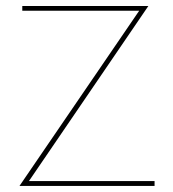

<svg xmlns="http://www.w3.org/2000/svg" viewBox="-20 -615 573 635"><path d="M75.7 -16.1 470.7 -595.2H53.7V-579.6H440.4L44.4 0H491.2V-16.1Z"/></svg>

Font: Now Thin
Style: Regular
Weight: 100
Designer: Alfredo Marco Pradil
Foundry: Alfredo Marco Pradil
Version: Version 1.200;hotconv 1.0.109;makeotfexe 2.5.65596